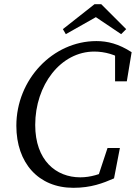

<svg xmlns="http://www.w3.org/2000/svg" viewBox="-20 -881 648 916"><path d="M330 15C415 15 471 -7 524 -30L552 -175H493L445 -30L501 -71C459 -50 412 -35 363 -35C247 -35 148 -116 148 -285C148 -475 269 -635 430 -635C479 -635 535 -620 570 -592L529 -632V-493H585L608 -632C546 -672 493 -685 440 -685C232 -685 58 -502 58 -281C58 -104 163 15 330 15ZM463 -861H431L280 -742L294 -718L483 -825H399L558 -718L582 -742L463 -861Z"/></svg>

Font: Source Serif Variable
Style: Italic
Weight: 389
Italic angle: -12°
Designer: Frank Grießhammer
Foundry: Adobe Systems Incorporated
Version: Version 3.001;hotconv 1.0.111;makeotfexe 2.5.65597